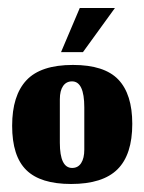

<svg xmlns="http://www.w3.org/2000/svg" viewBox="-20 -452 360 479"><path d="M132.3 -322H187L266.7 -432H179ZM160 -33Q129.3 -33 129.3 -96V-204.3Q129.3 -225.7 137.3 -237.3Q145.3 -249 159.7 -249Q190.3 -249 190.3 -184V-78.7Q190.3 -57.3 182.5 -45.2Q174.7 -33 160 -33ZM157.3 7Q236.3 7 273.2 -29.7Q310 -66.3 310 -143Q310 -217 275.2 -253.5Q240.3 -290 162 -290Q81.7 -290 46 -251.8Q10.3 -213.7 10.3 -138.3Q10.3 -62.3 45.7 -27.7Q81 7 157.3 7Z"/></svg>

Font: Jomhuria
Style: Regular
Weight: 400
Designer: Arabic design by Kourosh Beigpour, Latin design by Eben Sorkin, engineering by Lasse Fister and Khaled Hosney
Version: Version 1.0010